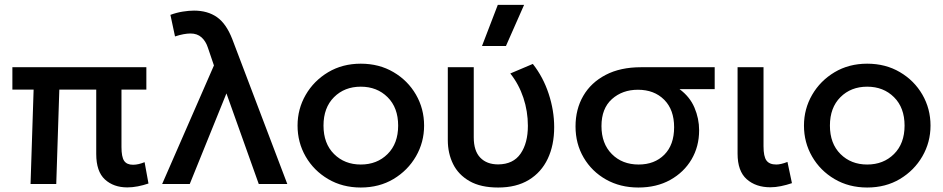

<svg xmlns="http://www.w3.org/2000/svg" viewBox="-20 -780 3999 814"><path d="M520 14.5Q461.5 14.5 424.8 -19.2Q388 -53 388 -127V-400H231.5L218.5 0H109.5L122.5 -400H32.5V-495H600.5V-400H495V-156.5Q495 -115 506.2 -98.2Q517.5 -81.5 544 -81.5Q556 -81.5 568.5 -84.5Q581 -87.5 593 -92.5L609.5 -2Q587.5 5.5 564.5 10Q541.5 14.5 520 14.5Z M667.5 0 887 -502.5 861.5 -577.5Q852.5 -605.5 834.2 -621.8Q816 -638 787.5 -638Q774.5 -638 758 -635Q741.5 -632 722 -625.5L702.5 -717Q728 -726.5 754.5 -730.8Q781 -735 802.5 -735Q860.5 -735 900 -707.2Q939.5 -679.5 965 -613.5L1198 0H1077L940 -384L784.5 0Z M1509.5 15Q1432 15 1371.2 -20.8Q1310.5 -56.5 1276 -116.2Q1241.5 -176 1241.5 -247.5Q1241.5 -318 1276 -377.8Q1310.5 -437.5 1371.2 -473.8Q1432 -510 1509.5 -510Q1587.5 -510 1648.2 -474.2Q1709 -438.5 1743.5 -378.8Q1778 -319 1778 -247.5Q1778 -177 1743.5 -117.2Q1709 -57.5 1648.5 -21.2Q1588 15 1509.5 15ZM1509.5 -82.5Q1578.5 -82.5 1623.2 -127Q1668 -171.5 1668 -247.5Q1668 -323.5 1623.2 -368Q1578.5 -412.5 1509.5 -412.5Q1440.5 -412.5 1396 -368Q1351.5 -323.5 1351.5 -247.5Q1351.5 -171.5 1396.2 -127Q1441 -82.5 1509.5 -82.5Z M2092 15Q2018 15 1970.8 -12Q1923.5 -39 1901 -84.5Q1878.5 -130 1878.5 -186V-495H1988.5V-197.5Q1988.5 -140.5 2016 -111.8Q2043.5 -83 2092 -83Q2156 -83.5 2187 -128.5Q2218 -173.5 2218 -246.5Q2218 -308 2199 -365.2Q2180 -422.5 2143.5 -468.5L2239 -509Q2283 -453 2306.2 -382.2Q2329.5 -311.5 2329.5 -241Q2329.5 -164.5 2302.2 -107Q2275 -49.5 2222 -17.2Q2169 15 2092 15ZM2023.5 -585 2090.5 -759.5H2202L2125 -585Z M2686.5 15Q2609.5 15 2549.2 -19Q2489 -53 2454.5 -111.8Q2420 -170.5 2420 -244Q2420 -317 2452.8 -373.5Q2485.5 -430 2547.8 -462.5Q2610 -495 2698 -495H3010V-402H2861Q2904.5 -370 2924.2 -323.8Q2944 -277.5 2944 -227.5Q2944 -159 2911.8 -104.2Q2879.5 -49.5 2821.5 -17.2Q2763.5 15 2686.5 15ZM2687.5 -82.5Q2755 -82.5 2796.5 -124.2Q2838 -166 2838 -240.5Q2838 -315 2795.8 -357.2Q2753.5 -399.5 2684.5 -399.5Q2618.5 -399.5 2574.2 -359.8Q2530 -320 2530 -245.5Q2530 -171 2574 -126.8Q2618 -82.5 2687.5 -82.5Z M3246 14Q3184.5 14 3145.8 -20.2Q3107 -54.5 3107 -128.5V-495H3217V-160Q3217 -116.5 3229.5 -99.5Q3242 -82.5 3271 -82.5Q3290.5 -82.5 3318.5 -93.5L3337.5 -3.5Q3314 4.5 3290.8 9.2Q3267.5 14 3246 14Z M3656.5 15Q3579 15 3518.2 -20.8Q3457.5 -56.5 3423 -116.2Q3388.5 -176 3388.5 -247.5Q3388.5 -318 3423 -377.8Q3457.5 -437.5 3518.2 -473.8Q3579 -510 3656.5 -510Q3734.5 -510 3795.2 -474.2Q3856 -438.5 3890.5 -378.8Q3925 -319 3925 -247.5Q3925 -177 3890.5 -117.2Q3856 -57.5 3795.5 -21.2Q3735 15 3656.5 15ZM3656.5 -82.5Q3725.5 -82.5 3770.2 -127Q3815 -171.5 3815 -247.5Q3815 -323.5 3770.2 -368Q3725.5 -412.5 3656.5 -412.5Q3587.5 -412.5 3543 -368Q3498.5 -323.5 3498.5 -247.5Q3498.5 -171.5 3543.2 -127Q3588 -82.5 3656.5 -82.5Z"/></svg>

Font: Geologica
Style: Regular
Weight: 400
Designer: Sindre Bremnes, Frode Helland
Foundry: Monokrom Skriftforlag AS
Version: Version 1.010; ttfautohint (v1.8.4.7-5d5b);gftools[0.9.28]